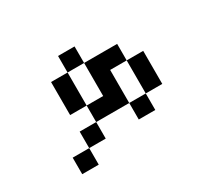

<svg xmlns="http://www.w3.org/2000/svg" viewBox="-88 -627 675 629"><g transform="rotate(-30 250.0 -312.5)"><path d="M125 -187.5H62.5V-125H125ZM125 -187.5H187.5V-250H125ZM187.5 -250H312.5V-187.5H375V-250H312.5Q312.5 -250 312.5 -375H375Q375 -375 375 -250H437.5Q437.5 -250 437.5 -375H375V-437.5H250Q250 -437.5 250 -312.5H187.5ZM187.5 -312.5Q187.5 -312.5 187.5 -437.5H125Q125 -437.5 125 -312.5ZM187.5 -437.5H250V-500H187.5Z"/></g></svg>

Font: BFUnifontExMono
Style: Regular
Weight: 500
Version: Version 15.0.06